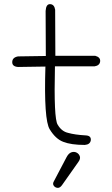

<svg xmlns="http://www.w3.org/2000/svg" viewBox="-20 -699 540 926"><path d="M247 -430H439Q465 -423 463 -403Q461 -383 436 -379H245Q239 -127 258 -98Q277 -65 309 -58Q341 -49 393 -46Q420 -45 418 -23Q415 -2 389 0Q323 0 285 -15Q248 -29 220 -75Q191 -120 199 -378L67 -376Q39 -378 39 -399Q39 -422 67 -427L201 -429L200 -646Q202 -680 222 -679Q242 -678 246 -652ZM301 59Q311 40 324.5 35.5Q338 31 349.5 37Q361 43 365 55Q369 67 358 82L279 194Q269 208 257.5 207Q246 206 239.5 197Q233 188 239 177Z"/></svg>

Font: Yomogi
Style: Regular
Weight: 400
Designer: satsuyako
Foundry: satsuyako
Version: Version 3.100